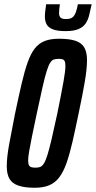

<svg xmlns="http://www.w3.org/2000/svg" viewBox="-20 -879 453 907"><path d="M144 8Q97 8 67.5 -2Q38 -12 25 -34Q12 -56 12 -94Q12 -135 23 -196Q34 -257 51 -342Q68 -423 82 -483Q96 -543 110.5 -584Q125 -625 144 -649.5Q163 -674 190.5 -685Q218 -696 259 -696Q307 -696 336 -686.5Q365 -677 378 -655Q391 -633 391 -595Q391 -554 380.5 -492.5Q370 -431 352 -346Q336 -268 322.5 -209.5Q309 -151 294.5 -109.5Q280 -68 260.5 -42Q241 -16 213 -4Q185 8 144 8ZM147 -87Q160 -87 169 -90Q178 -93 186.5 -105.5Q195 -118 203.5 -145Q212 -172 223.5 -220.5Q235 -269 251 -344Q271 -443 280 -494Q289 -545 289 -566Q289 -583 285.5 -590Q282 -597 275 -599Q268 -601 257 -601Q244 -601 234.5 -598Q225 -595 217 -582.5Q209 -570 200.5 -543Q192 -516 181 -467.5Q170 -419 154 -344Q140 -278 131 -234Q122 -190 117.5 -163Q113 -136 113 -121Q113 -105 117 -98Q121 -91 129 -89Q137 -87 147 -87ZM290 -732Q251 -732 229.5 -740.5Q208 -749 200 -764.5Q192 -780 192 -801Q192 -814 194 -828.5Q196 -843 198 -859H263Q261 -847 260 -836Q259 -825 259 -816Q259 -804 265.5 -796.5Q272 -789 292 -789Q313 -789 323 -797.5Q333 -806 338.5 -822Q344 -838 348 -859H413Q407 -832 401.5 -808.5Q396 -785 384.5 -768Q373 -751 350.5 -741.5Q328 -732 290 -732Z"/></svg>

Font: Saira UltraCondensed
Style: Bold Italic
Weight: 700
Width: 1
Italic angle: -12°
Designer: Hector Gatti with collaboration of the Omnibus-Type team
Foundry: Omnibus-Type
Version: Version 1.101